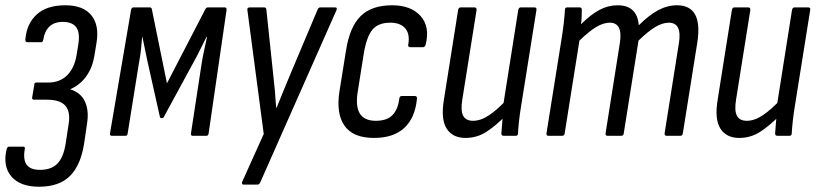

<svg xmlns="http://www.w3.org/2000/svg" viewBox="-37 -515 3102 728"><path d="M111 193Q39 193 6 154Q-27 115 -12 51Q-9 41 -3 41H51Q59 41 57 50Q50 90 64 109.5Q78 129 115 129Q158 129 181 105Q204 81 212 29L223 -43Q231 -91 211 -114Q191 -137 141 -137H91Q88 -137 86 -139.5Q84 -142 85 -146L93 -193Q93 -198 95 -200Q97 -202 101 -202H146Q190 -202 218 -230Q246 -258 254 -310L260 -347Q267 -391 252 -411.5Q237 -432 201 -432Q169 -432 150.5 -414.5Q132 -397 127 -364Q126 -360 124.5 -357.5Q123 -355 120 -355H66Q59 -355 59 -365Q64 -425 102 -460Q140 -495 211 -495Q278 -495 309 -457.5Q340 -420 329 -353L321 -304Q314 -260 291 -227Q268 -194 230 -177V-176Q269 -164 285 -130Q301 -96 293 -46L282 29Q269 112 228 152.5Q187 193 111 193Z M387 0Q379 0 380 -9L460 -478Q462 -487 470 -487H531Q538 -487 539 -479L596 -199L741 -479Q745 -487 751 -487H815Q823 -487 822 -477L754 -9Q753 0 745 0H694Q686 0 687 -9L728 -277Q732 -302 737.5 -326Q743 -350 748 -375H746Q734 -352 722.5 -328Q711 -304 698 -281L585 -73Q583 -67 576 -67Q570 -67 569 -73L522 -283Q517 -306 512.5 -329Q508 -352 503 -375H502Q500 -351 497.5 -326.5Q495 -302 490 -277L447 -9Q446 0 439 0Z M886 185Q882 185 881 182Q880 179 881 175L963 -7L901 -477Q900 -482 902.5 -484.5Q905 -487 910 -487H964Q973 -487 973 -478L998 -241Q1002 -208 1005 -174Q1008 -140 1010 -107H1012Q1025 -139 1039 -173.5Q1053 -208 1067 -241L1167 -478Q1170 -487 1178 -487H1233Q1238 -487 1239.5 -484.5Q1241 -482 1239 -477L950 176Q946 185 939 185Z M1381 8Q1302 8 1269.5 -38Q1237 -84 1250 -168L1275 -324Q1289 -413 1330.5 -454Q1372 -495 1450 -495Q1521 -495 1557.5 -454.5Q1594 -414 1577 -346Q1574 -336 1567 -336H1519Q1509 -336 1511 -346Q1518 -386 1499.5 -407.5Q1481 -429 1443 -429Q1398 -429 1376 -403.5Q1354 -378 1343 -316L1320 -171Q1310 -113 1327 -85Q1344 -57 1388 -57Q1430 -57 1451 -78.5Q1472 -100 1477 -141Q1478 -151 1487 -151H1536Q1545 -151 1544 -141Q1537 -68 1496 -30Q1455 8 1381 8Z M1728 8Q1679 8 1656.5 -27.5Q1634 -63 1646 -136L1700 -477Q1702 -487 1710 -487H1761Q1771 -487 1770 -477L1716 -138Q1709 -96 1719 -76.5Q1729 -57 1757 -57Q1786 -57 1818 -78.5Q1850 -100 1888 -141L1882 -78Q1845 -40 1808.5 -16Q1772 8 1728 8ZM1873 0Q1864 0 1864 -9Q1865 -29 1867.5 -54.5Q1870 -80 1872 -98L1871 -116L1928 -477Q1930 -487 1938 -487H1989Q1999 -487 1997 -477L1940 -120Q1934 -84 1931 -56.5Q1928 -29 1927 -9Q1927 0 1918 0Z M2043 0Q2034 0 2035 -9L2092 -366Q2098 -403 2101 -431Q2104 -459 2105 -478Q2105 -487 2114 -487H2161Q2169 -487 2169 -478Q2169 -465 2168.5 -451.5Q2168 -438 2166 -423Q2203 -460 2236 -477.5Q2269 -495 2305 -495Q2379 -495 2385 -419Q2423 -457 2458 -476Q2493 -495 2530 -495Q2579 -495 2598.5 -460Q2618 -425 2607 -354L2552 -9Q2551 0 2542 0H2491Q2482 0 2483 -10L2537 -350Q2550 -429 2499 -429Q2475 -429 2447.5 -412.5Q2420 -396 2384 -361L2328 -9Q2327 0 2318 0H2267Q2258 0 2259 -9L2313 -350Q2326 -429 2275 -429Q2251 -429 2223.5 -412.5Q2196 -396 2160 -361L2104 -9Q2103 0 2094 0Z M2766 8Q2717 8 2694.5 -27.5Q2672 -63 2684 -136L2738 -477Q2740 -487 2748 -487H2799Q2809 -487 2808 -477L2754 -138Q2747 -96 2757 -76.5Q2767 -57 2795 -57Q2824 -57 2856 -78.5Q2888 -100 2926 -141L2920 -78Q2883 -40 2846.5 -16Q2810 8 2766 8ZM2911 0Q2902 0 2902 -9Q2903 -29 2905.5 -54.5Q2908 -80 2910 -98L2909 -116L2966 -477Q2968 -487 2976 -487H3027Q3037 -487 3035 -477L2978 -120Q2972 -84 2969 -56.5Q2966 -29 2965 -9Q2965 0 2956 0Z"/></svg>

Font: Sofia Sans Condensed
Style: Italic
Weight: 400
Italic angle: -9°
Designer: Botio Nikoltchev, Ani Petrova
Foundry: lettersoup
Version: Version 4.101